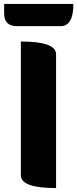

<svg xmlns="http://www.w3.org/2000/svg" viewBox="-20 -956 393 976"><path d="M265 0Q86 0 86 -65V-745Q265 -745 265 -680V0ZM66 -823Q1 -823 1 -888V-936H353Q353 -823 288 -823Z"/></svg>

Font: Swei Half Moon CJK SC
Style: Black
Weight: 900
Version: Version 2.071